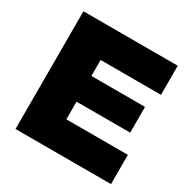

<svg xmlns="http://www.w3.org/2000/svg" viewBox="-158 -845 974 989"><g transform="rotate(30 328.5 -350.0)"><path d="M61 0V-700H622V-527H263V-432H582V-279H263V-174H629V0Z"/></g></svg>

Font: REM Medium ExtraBold
Style: Regular
Weight: 800
Version: Version 1.005;gftools[0.9.28]